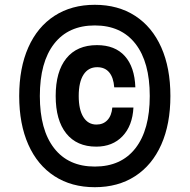

<svg xmlns="http://www.w3.org/2000/svg" viewBox="-20 -800 790 800"><path d="M60 -400Q60 -517 98 -602.5Q136 -688 207 -734Q278 -780 375 -780Q472 -780 543 -734Q614 -688 652 -602.5Q690 -517 690 -400Q690 -283 652 -197.5Q614 -112 543 -66Q472 -20 375 -20Q278 -20 207 -66Q136 -112 98 -197.5Q60 -283 60 -400ZM604 -400Q604 -541 544.5 -617.5Q485 -694 375 -694Q265 -694 205.5 -617.5Q146 -541 146 -400Q146 -259 205.5 -182.5Q265 -106 375 -106Q485 -106 544.5 -182.5Q604 -259 604 -400ZM381 -189Q300 -189 256 -244Q212 -299 212 -400Q212 -502 256.5 -557Q301 -612 384 -612Q459 -612 500 -566.5Q541 -521 544 -436H456Q453 -477 435 -498.5Q417 -520 385 -520Q348 -520 328 -489Q308 -458 308 -400Q308 -343 327.5 -312Q347 -281 382 -281Q410 -281 427.5 -299.5Q445 -318 448 -352H536Q532 -276 490.5 -232.5Q449 -189 381 -189Z"/></svg>

Font: Martian Mono Custom sWd Rg
Style: Regular
Weight: 400
Width: 6
Monospace: yes
Designer: Alex Havermale
Foundry: Evil Martians
Version: Version 1.000